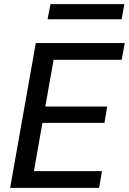

<svg xmlns="http://www.w3.org/2000/svg" viewBox="-20 -908 623 928"><path d="M29 0 153 -700H583L568 -619H239L199 -393H498L485 -314H185L144 -81H473L459 0ZM210 -815 224 -888H581L568 -815Z"/></svg>

Font: DM Sans 12pt Medium
Style: Italic
Weight: 500
Italic angle: -10°
Version: Version 4.004;gftools[0.9.30]